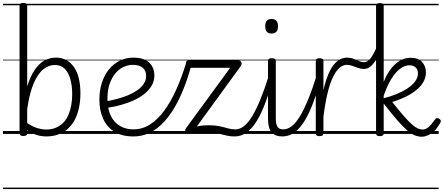

<svg xmlns="http://www.w3.org/2000/svg" viewBox="-20 -911 3019 1306"><path d="M139 14Q125 14 119 9.5Q113 5 113 -4V-872Q113 -882 119.5 -886.5Q126 -891 140 -891Q153 -891 159 -886.5Q165 -882 165 -872V-324Q188 -396 218 -438.5Q248 -481 284 -500Q320 -519 361 -519Q437 -519 482 -456Q527 -393 527 -276Q527 -224 517.5 -179Q508 -134 489.5 -98Q471 -62 443 -36.5Q415 -11 378 3Q341 17 295 17Q261 17 229.5 7Q198 -3 165 -25V-4Q165 5 158.5 9.5Q152 14 139 14ZM165 -74Q202 -49 234.5 -39.5Q267 -30 295 -30Q328 -30 355.5 -40.5Q383 -51 404.5 -70.5Q426 -90 440.5 -119.5Q455 -149 463 -188Q471 -227 471 -274Q471 -328 458.5 -372.5Q446 -417 420.5 -443Q395 -469 353 -469Q312 -469 275 -440Q238 -411 209.5 -345Q181 -279 165 -170ZM0 365H598V375H0ZM0 -20H598V0H0ZM0 -505H598V-500H0ZM0 -885H598V-875H0Z M887 17Q809 17 757.5 -15.5Q706 -48 681 -104.5Q656 -161 656 -232Q656 -294 672.5 -346.5Q689 -399 720 -437.5Q751 -476 793.5 -497.5Q836 -519 889 -519Q938 -519 969.5 -502.5Q1001 -486 1015.5 -458.5Q1030 -431 1030 -397Q1030 -360 1011.5 -328.5Q993 -297 961 -271.5Q929 -246 887.5 -227.5Q846 -209 799 -196Q752 -183 703 -177L702 -222Q738 -228 776 -238Q814 -248 849.5 -262.5Q885 -277 913 -296.5Q941 -316 957.5 -340.5Q974 -365 974 -394Q974 -431 950.5 -450.5Q927 -470 882 -470Q852 -470 821 -456Q790 -442 765.5 -413Q741 -384 726 -341Q711 -298 711 -240Q711 -169 734 -122.5Q757 -76 797 -53.5Q837 -31 887 -31Q898 -31 903.5 -23.5Q909 -16 909 -7Q909 2 903.5 9.5Q898 17 887 17ZM588 365H1076V375H588ZM588 -20H1076V0H588ZM588 -505H1076V-500H588ZM588 -885H1076V-875H588Z M887 17Q879 17 874.5 9.5Q870 2 870 -7.5Q870 -17 874.5 -24Q879 -31 887 -31Q947 -31 999 -63.5Q1051 -96 1095.5 -156Q1140 -216 1177.5 -298.5Q1215 -381 1246 -483Q1249 -492 1259 -493.5Q1269 -495 1278 -490.5Q1287 -486 1284 -477Q1255 -366 1215.5 -275Q1176 -184 1126.5 -118.5Q1077 -53 1017.5 -18Q958 17 887 17ZM1076 365H1176V375H1076ZM1076 -20H1176V0H1076ZM1076 -505H1176V-500H1076ZM1076 -885H1176V-875H1076Z M1572 17Q1544 17 1516.5 10Q1489 3 1457.5 -4.5Q1426 -12 1384 -12Q1360 -12 1339.5 -10Q1319 -8 1300 -5.5Q1281 -3 1260 0Q1252 1 1246.5 -5.5Q1241 -12 1240 -21Q1239 -30 1243 -36L1546 -450H1263Q1253 -450 1248.5 -455.5Q1244 -461 1244 -475Q1244 -488 1248.5 -494Q1253 -500 1263 -500H1603Q1613 -500 1618 -494Q1623 -488 1623.5 -479.5Q1624 -471 1618 -462L1319 -51Q1342 -56 1362.5 -57.5Q1383 -59 1402 -59Q1442 -59 1472.5 -52.5Q1503 -46 1528.5 -38.5Q1554 -31 1580 -31Q1589 -31 1593.5 -25.5Q1598 -20 1598 -8Q1598 2 1591.5 9.5Q1585 17 1572 17ZM1176 365H1671V375H1176ZM1176 -20H1671V0H1176ZM1176 -505H1671V-500H1176ZM1176 -885H1671V-875H1176Z M1576 17Q1565 17 1559.5 9.5Q1554 2 1554.5 -7Q1555 -16 1562 -23.5Q1569 -31 1582 -31Q1611 -31 1639 -52.5Q1667 -74 1694.5 -119Q1722 -164 1751 -234.5Q1780 -305 1810 -401Q1813 -411 1821.5 -412Q1830 -413 1837 -407.5Q1844 -402 1841 -391Q1815 -293 1787 -217Q1759 -141 1727 -89Q1695 -37 1658 -10Q1621 17 1576 17ZM1671 365V375ZM1671 -20V0ZM1671 -505V-500ZM1671 -885V-875Z M1901 17Q1877 17 1858.5 10.5Q1840 4 1827.5 -11Q1815 -26 1809 -49Q1803 -72 1803 -105V-496Q1803 -506 1809.5 -510.5Q1816 -515 1828 -515Q1842 -515 1849 -510.5Q1856 -506 1856 -496V-109Q1856 -69 1866.5 -50Q1877 -31 1907 -31Q1917 -31 1921.5 -23.5Q1926 -16 1925 -7Q1924 2 1918 9.5Q1912 17 1901 17ZM1827 -683Q1805 -683 1794.5 -695.5Q1784 -708 1784 -732Q1784 -757 1794.5 -769.5Q1805 -782 1827 -782Q1849 -782 1860 -769.5Q1871 -757 1871 -732Q1871 -707 1860 -695Q1849 -683 1827 -683ZM1671 365H1996V375H1671ZM1671 -20H1996V0H1671ZM1671 -505H1996V-500H1671ZM1671 -885H1996V-875H1671Z M1901 17Q1890 17 1884.5 9.5Q1879 2 1879.5 -7Q1880 -16 1887 -23.5Q1894 -31 1907 -31Q1936 -31 1964 -52.5Q1992 -74 2019.5 -119Q2047 -164 2076 -234.5Q2105 -305 2135 -401Q2138 -411 2146.5 -412Q2155 -413 2162 -407.5Q2169 -402 2166 -391Q2140 -293 2112 -217Q2084 -141 2052 -89Q2020 -37 1983 -10Q1946 17 1901 17ZM1996 365V375ZM1996 -20V0ZM1996 -505V-500ZM1996 -885V-875Z M2153 15Q2140 15 2134 10.5Q2128 6 2128 -4V-496Q2128 -506 2134 -510.5Q2140 -515 2153 -515Q2167 -515 2173.5 -510.5Q2180 -506 2180 -496V-297Q2195 -363 2213.5 -406.5Q2232 -450 2253.5 -474.5Q2275 -499 2297 -509Q2319 -519 2341 -519Q2352 -519 2357 -511.5Q2362 -504 2361.5 -494.5Q2361 -485 2355.5 -477.5Q2350 -470 2339 -470Q2314 -470 2290.5 -450.5Q2267 -431 2246 -389Q2225 -347 2208.5 -279.5Q2192 -212 2180 -117V-4Q2180 6 2173.5 10.5Q2167 15 2153 15ZM1996 365H2400V375H1996ZM1996 -20H2400V0H1996ZM1996 -505H2400V-500H1996ZM1996 -885H2400V-875H1996Z M2454 -442Q2435 -442 2415.5 -449Q2396 -456 2376.5 -463Q2357 -470 2339 -470Q2328 -470 2322.5 -477.5Q2317 -485 2317.5 -494.5Q2318 -504 2324 -511.5Q2330 -519 2341 -519Q2364 -519 2383.5 -511.5Q2403 -504 2421 -496Q2439 -488 2455 -488Q2480 -488 2499 -512Q2518 -536 2540 -585Q2544 -595 2553 -594Q2562 -593 2568.5 -586Q2575 -579 2570 -569Q2551 -526 2533 -497.5Q2515 -469 2496.5 -455.5Q2478 -442 2454 -442ZM2400 365V375ZM2400 -20V0ZM2400 -505V-500ZM2400 -885V-875Z M2850 19Q2827 19 2804 10.5Q2781 2 2753 -21.5Q2725 -45 2685.5 -89.5Q2646 -134 2590 -207V-4Q2590 6 2583.5 10.5Q2577 15 2563 15Q2550 15 2544 10.5Q2538 6 2538 -4V-871Q2538 -881 2544 -885.5Q2550 -890 2563 -890Q2573 -890 2578.5 -888Q2584 -886 2587 -882Q2590 -878 2590 -871V-355Q2623 -435 2670.5 -476.5Q2718 -518 2772 -518Q2824 -518 2850.5 -490Q2877 -462 2877 -418Q2877 -386 2862.5 -358.5Q2848 -331 2823.5 -308.5Q2799 -286 2769 -268.5Q2739 -251 2707.5 -238.5Q2676 -226 2648 -217Q2696 -157 2728.5 -120Q2761 -83 2783.5 -63.5Q2806 -44 2822.5 -37Q2839 -30 2854 -30Q2875 -30 2893.5 -45Q2912 -60 2938 -97Q2944 -106 2950.5 -107.5Q2957 -109 2966 -104Q2976 -99 2978 -91.5Q2980 -84 2975 -76Q2943 -19 2909 0Q2875 19 2850 19ZM2590 -243Q2635 -254 2677 -271Q2719 -288 2751.5 -309.5Q2784 -331 2803.5 -357Q2823 -383 2823 -411Q2823 -439 2806.5 -453Q2790 -467 2765 -467Q2734 -467 2703 -444.5Q2672 -422 2643 -376Q2614 -330 2590 -260ZM2400 365H2964V375H2400ZM2400 -20H2964V0H2400ZM2400 -505H2964V-500H2400ZM2400 -885H2964V-875H2400Z"/></svg>

Font: Playwrite GB S Guides
Style: Regular
Weight: 400
Designer: Veronika Burian, José Scaglione
Foundry: TypeTogether
Version: Version 1.003